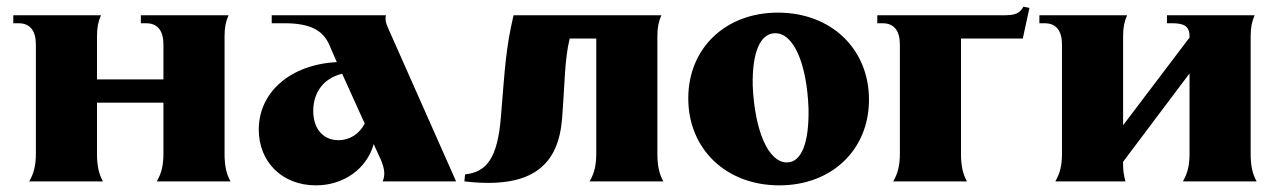

<svg xmlns="http://www.w3.org/2000/svg" viewBox="-20 -546 3843 578"><path d="M68 0H290C277 -23 272 -48 272 -84V-237H472V-84C472 -48 466 -24 452 0H674C661 -23 656 -48 656 -84V-437C656 -464 660 -482 668 -500H404V-476H420C454 -476 472 -454 472 -412V-307H272V-437C272 -464 276 -482 284 -500H20V-476H36C70 -476 88 -454 88 -412V-84C88 -48 82 -24 68 0Z M1132 0H1353L1149 -460C1141 -477 1139 -488 1142 -500H798V-476H837C918 -476 952 -452 970 -414L994 -359C855 -352 759 -269 759 -156C759 -58 830 12 931 12C1015 12 1084 -38 1105 -112L1127 -64C1138 -37 1140 -19 1132 0ZM923 -212C923 -270 956 -311 1010 -324L1078 -174C1062 -143 1033 -124 999 -124C953 -124 923 -158 923 -212Z M1755 0H1977C1964 -23 1959 -48 1959 -84V-437C1959 -464 1963 -482 1971 -500H1526C1502 -398 1500 -338 1488 -195C1478 -68 1444 -28 1380 -21L1378 0C1588 25 1661 -54 1672 -188C1681 -301 1679 -363 1695 -430H1775V-84C1775 -48 1769 -24 1755 0Z M2326 12C2484 12 2596 -95 2596 -246C2596 -399 2482 -508 2322 -508C2164 -508 2052 -401 2052 -250C2052 -97 2166 12 2326 12ZM2349 -57C2293 -57 2252 -152 2246 -288C2244 -390 2269 -445 2313 -446C2369 -447 2409 -355 2414 -219C2416 -117 2393 -57 2349 -57Z M2669 0H2891C2878 -23 2873 -48 2873 -84V-430H3059L3079 -522L3061 -526C3049 -505 3037 -500 2999 -500H2621V-476H2637C2671 -476 2689 -454 2689 -412V-84C2689 -48 2683 -24 2669 0Z M3157 0H3368C3362 -23 3361 -34 3361 -55V-59L3561 -325V-84C3561 -48 3555 -24 3541 0H3763C3750 -23 3745 -48 3745 -84V-437C3745 -464 3749 -482 3757 -500H3493V-476H3509C3543 -476 3561 -468 3561 -437V-433L3361 -169V-437C3361 -464 3365 -482 3373 -500H3109V-476H3125C3159 -476 3177 -454 3177 -412V-84C3177 -48 3171 -24 3157 0Z"/></svg>

Font: Sinistre Bold
Style: Regular
Weight: 900
Designer: Jules Durand
Foundry: Collletttivo
Version: Version 69.420;Glyphs 3.2 (3217)